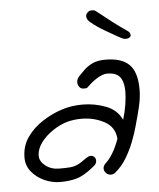

<svg xmlns="http://www.w3.org/2000/svg" viewBox="-46 -637 544 656"><g transform="rotate(-5 226.0 -309.5)"><path d="M135 -22Q107 -22 80.5 -34Q54 -46 37 -67Q20 -88 20 -115Q20 -155 41 -185Q62 -215 94.5 -236Q127 -257 161 -268Q194 -279 233 -279Q274 -279 312.5 -264.5Q351 -250 367 -215Q375 -241 379 -266.5Q383 -292 383 -311Q383 -343 370.5 -360Q358 -377 326 -377Q313 -377 296 -367.5Q279 -358 263 -343Q257 -337 254.5 -335Q252 -333 243 -333Q233 -333 227.5 -340Q222 -347 222 -356Q222 -368 231 -377Q240 -386 251 -397Q262 -408 279.5 -416.5Q297 -425 324 -425Q380 -425 406 -399Q432 -373 432 -314Q432 -285 424.5 -254Q417 -223 407 -188Q401 -166 390.5 -138.5Q380 -111 364 -84Q348 -57 325 -38Q318 -32 310 -32Q300 -32 293 -39Q286 -46 286 -55Q286 -64 295 -73Q306 -82 318.5 -102Q331 -122 342 -152Q339 -193 303.5 -212Q268 -231 225 -231Q200 -231 177 -225Q152 -218 127 -201.5Q102 -185 85.5 -163Q69 -141 69 -117Q69 -98 88.5 -83Q108 -68 135 -68Q158 -68 171.5 -69Q185 -70 197.5 -75.5Q210 -81 230 -96Q239 -102 245 -102Q253 -102 258 -97Q263 -92 263 -84Q263 -73 252 -65Q218 -37 192.5 -29.5Q167 -22 135 -22ZM404 -490Q403 -490 397 -490Q391 -490 374 -500Q362 -507 333 -523.5Q304 -540 282 -559Q272 -568 272 -579Q272 -585 278 -591Q284 -597 292 -597Q296 -597 299.5 -596.5Q303 -596 308 -592Q334 -571 359.5 -551.5Q385 -532 406 -518Q414 -513 416 -508Q418 -503 418 -501Q418 -497 413.5 -493.5Q409 -490 404 -490Z"/></g></svg>

Font: Grape Nuts
Style: Regular
Weight: 400
Designer: Robert E. Leuschke
Foundry: Robert E. Leuschke
Version: Version 1.010; ttfautohint (v1.8.3)